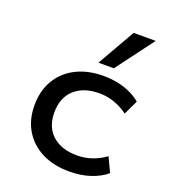

<svg xmlns="http://www.w3.org/2000/svg" viewBox="-140 -863 854 973"><g transform="rotate(20 286.5 -377.0)"><path d="M346 9Q261 9 198.5 -22.5Q136 -54 101 -111.5Q66 -169 66 -247Q66 -326 101 -384.5Q136 -443 199 -474.5Q262 -506 347 -506Q408 -506 460 -488.5Q512 -471 547 -441L510 -363Q477 -388 437.5 -402Q398 -416 356 -416Q271 -416 222 -371.5Q173 -327 173 -247Q173 -168 222 -124.5Q271 -81 355 -81Q398 -81 437 -95Q476 -109 507 -132L544 -54Q510 -25 459 -8Q408 9 346 9ZM297 -560 413 -763H532L380 -560Z"/></g></svg>

Font: Nunito Sans 7pt SemiExpanded Medium
Style: Regular
Weight: 500
Width: 6
Designer: Vernon Adams
Foundry: Vernon Adams
Version: Version 3.101;gftools[0.9.27]